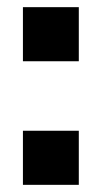

<svg xmlns="http://www.w3.org/2000/svg" viewBox="-20 -516 284 536"><path d="M44 -345V-496H200V-345ZM44 0V-151H200V0Z"/></svg>

Font: Nunito Sans 10pt Condensed ExtraBold
Style: Regular
Weight: 800
Width: 3
Designer: Vernon Adams
Foundry: Vernon Adams
Version: Version 3.101;gftools[0.9.27]